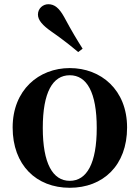

<svg xmlns="http://www.w3.org/2000/svg" viewBox="-20 -875 663 911"><path d="M311 16C469 16 583 -90 583 -270C583 -449 459 -552 311 -552C164 -552 40 -448 40 -270C40 -92 152 16 311 16ZM311 -17C230 -17 183 -100 183 -268C183 -437 230 -518 311 -518C392 -518 439 -437 439 -268C439 -100 392 -17 311 -17ZM372 -644C346 -685 321 -726 284 -795C260 -838 238 -855 209 -855C185 -855 160 -836 160 -806C160 -779 183 -754 223 -726C282 -685 316 -657 351 -628Z"/></svg>

Font: Noto Serif CJK KR
Style: Bold
Weight: 700
Designer: Ryoko NISHIZUKA 西塚涼子 (kana & ideographs); Frank Grießhammer (Latin, Greek & Cyrillic); Wenlong ZHANG 张文龙 (bopomofo); San
Foundry: Adobe
Version: Version 2.001;hotconv 1.1.0;makeotfexe 2.6.0